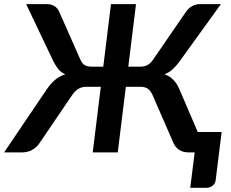

<svg xmlns="http://www.w3.org/2000/svg" viewBox="-55 -743 1124 936"><path d="M175 -723H72.5L206 -442.5C213.7 -427.5 221.8 -414.9 230.2 -404.8C238.8 -394.6 249.8 -386.7 263.5 -381C245.8 -375.3 229.7 -366.6 215 -354.8C200.3 -342.9 186.2 -327 172.5 -307L-35 0H51.5C70.2 0 86.8 -4 101.2 -12C115.8 -20 127.8 -31 137.5 -45L297 -280C307 -294.3 317.5 -304.6 328.5 -310.8C339.5 -316.9 352.5 -320 367.5 -320H436.5L397 0H519L558.5 -320H628.5C643.5 -320 655.7 -316.9 665 -310.8C674.3 -304.6 682.2 -294.3 688.5 -280L791 -45C797.3 -31 806.7 -20 819 -12C831.3 -4 847 0 866 0H894L872.5 172.5H951C963 172.5 973.2 169 981.8 162C990.2 155 995.2 146 996.5 135L1025.5 -99.5H909L820 -307C811.3 -327 801.1 -342.9 789.2 -354.8C777.4 -366.6 763.3 -375.3 747 -381C762 -386.7 775.1 -394.6 786.2 -404.8C797.4 -414.9 808.5 -427.5 819.5 -442.5L1022 -723H919C906.3 -723 894 -719.8 882 -713.2C870 -706.8 860 -697.7 852 -686L692.5 -454C682.5 -439.3 672.4 -429.7 662.2 -425C652.1 -420.3 640.8 -418 628.5 -418H570.5L608 -723H486L448.5 -418H391.5C378.8 -418 368 -420.3 359 -425C350 -429.7 342.3 -439.3 336 -454L233.5 -686C228.5 -697.7 220.8 -706.8 210.2 -713.2C199.8 -719.8 188 -723 175 -723Z"/></svg>

Font: Lato
Style: Bold Italic
Weight: 700
Italic angle: -7°
Designer: Lukasz Dziedzic
Foundry: tyPoland Lukasz Dziedzic
Version: Version 2.007; 2014-02-27